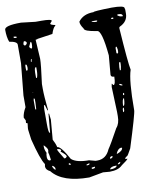

<svg xmlns="http://www.w3.org/2000/svg" viewBox="-97 -914 816 995"><g transform="rotate(-10 310.5 -417.0)"><path d="M82 -842.8 157.2 -834H188.5Q241.2 -834 241.2 -824.2L230.5 -811.5V-810.5Q230.5 -804.7 254.9 -799.8V-796.9Q242.2 -788.1 232.4 -756.8L152.3 -745.1Q152.3 -743.2 141.6 -742.2V-740.2L147.5 -640.6Q147.5 -612.3 133.8 -510.7V-485.4Q133.8 -448.2 141.6 -373L140.6 -371.1H138.7L129.9 -400.4H125L123 -379.9V-302.7Q123 -254.9 129.9 -254.9H131.8L140.6 -352.5L141.6 -353.5H143.6L147.5 -321.3L138.7 -216.8Q150.4 -195.3 155.3 -174.8Q174.8 -174.8 213.9 -102.5Q240.2 -79.1 305.7 -79.1L338.9 -70.3H348.6Q394.5 -70.3 415 -118.2Q429.7 -138.7 473.6 -218.8Q492.2 -239.3 492.2 -278.3V-300.8L487.3 -432.6L490.2 -449.2Q494.1 -449.2 496.1 -441.4H499Q508.8 -441.4 509.8 -483.4Q492.2 -483.4 492.2 -496.1L501 -596.7Q488.3 -731.4 462.9 -731.4Q396.5 -741.2 396.5 -756.8Q380.9 -778.3 380.9 -794.9Q407.2 -831.1 461.9 -831.1Q461.9 -835.9 557.6 -837.9Q624 -837.9 624 -824.2L626 -815.4V-794.9Q626 -752.9 583 -733.4L579.1 -728.5V-726.6Q591.8 -539.1 599.6 -503.9Q581.1 -450.2 581.1 -293.9Q581.1 -275.4 526.4 -102.5Q506.8 -66.4 503.9 -66.4Q496.1 -63.5 492.2 -56.6V-52.7H502.9V-51.8Q500 -45.9 468.8 -24.4Q447.3 -2 401.4 -2L366.2 -4.9L292 8.8Q151.4 8.8 97.7 -58.6Q75.2 -69.3 75.2 -86.9L77.1 -99.6Q56.6 -128.9 29.3 -237.3L22.5 -289.1V-297.9L25.4 -323.2L17.6 -326.2L18.6 -339.8L10.7 -355.5Q12.7 -378.9 29.3 -407.2V-468.8L45.9 -635.7V-733.4Q45.9 -750 4.9 -755.9Q-4.9 -781.2 -4.9 -820.3Q-4.9 -842.8 82 -842.8ZM579.1 -794.9Q589.8 -784.2 603.5 -784.2H608.4Q608.4 -797.9 589.8 -797.9H583ZM444.3 -786.1V-783.2L460 -779.3H469.7L473.6 -783.2L469.7 -786.1ZM544.9 -783.2 548.8 -779.3H555.7L558.6 -783.2L555.7 -786.1H548.8ZM31.2 -777.3V-774.4Q32.2 -769.5 41 -769.5H44.9L47.9 -772.5Q45.9 -777.3 38.1 -777.3ZM80.1 -745.1Q75.2 -736.3 75.2 -728.5L80.1 -722.7H84Q93.8 -728.5 93.8 -735.4Q90.8 -745.1 80.1 -745.1ZM113.3 -736.3 102.5 -712.9V-710.9Q107.4 -701.2 114.3 -701.2Q118.2 -707 118.2 -719.7V-731.4ZM97.7 -633.8V-632.8H100.6L104.5 -647.5H102.5Q97.7 -646.5 97.7 -633.8ZM543.9 -633.8 542 -626V-601.6L544.9 -598.6H546.9Q551.8 -599.6 551.8 -608.4V-619.1L548.8 -633.8ZM66.4 -624 65.4 -615.2V-601.6L66.4 -592.8H70.3Q75.2 -592.8 75.2 -610.4Q74.2 -624 70.3 -624ZM109.4 -574.2V-546.9H114.3Q120.1 -562.5 120.1 -585V-601.6H116.2Q110.4 -601.6 109.4 -574.2ZM546.9 -551.8 543.9 -526.4V-510.7H548.8Q553.7 -529.3 553.7 -542V-551.8ZM79.1 -476.6V-473.6H82ZM79.1 -444.3 77.1 -435.5V-386.7H82L84 -420.9V-441.4L80.1 -444.3ZM528.3 -441.4V-437.5Q528.3 -434.6 542 -430.7L543.9 -432.6V-434.6Q536.1 -441.4 530.3 -441.4ZM540 -391.6 538.1 -382.8V-380.9H543.9L544.9 -389.6V-391.6ZM528.3 -326.2H531.2Q538.1 -326.2 540 -364.3H538.1Q530.3 -362.3 528.3 -326.2ZM523.4 -302.7V-293.9H524.4Q530.3 -294.9 530.3 -307.6V-316.4H528.3Q523.4 -315.4 523.4 -302.7ZM86.9 -195.3V-188.5Q86.9 -172.9 95.7 -155.3Q92.8 -148.4 92.8 -136.7V-129.9Q94.7 -113.3 107.4 -113.3L111.3 -116.2V-118.2Q107.4 -149.4 104.5 -155.3L106.4 -166V-168Q106.4 -177.7 88.9 -195.3ZM152.3 -164.1V-162.1Q152.3 -157.2 179.7 -113.3V-111.3H188.5L195.3 -118.2V-120.1Q195.3 -127.9 168.9 -148.4V-150.4L172.9 -155.3Q168.9 -164.1 155.3 -164.1ZM453.1 -88.9 455.1 -86.9H456.1Q485.4 -97.7 485.4 -113.3L480.5 -114.3Q464.8 -114.3 453.1 -88.9ZM111.3 -80.1Q118.2 -64.5 125 -61.5H127V-66.4Q127 -76.2 114.3 -84ZM198.2 -79.1V-77.1L202.1 -73.2H209V-77.1L203.1 -82H202.1ZM414.1 -68.4H417Q425.8 -68.4 428.7 -75.2V-80.1H427.7Q414.1 -79.1 414.1 -68.4ZM289.1 -59.6V-54.7H291Q302.7 -54.7 304.7 -59.6V-63.5H302.7ZM449.2 -34.2V-32.2H451.2Q460 -32.2 462.9 -39.1V-43H461.9Q450.2 -38.1 449.2 -34.2ZM312.5 -39.1V-32.2H319.3Q328.1 -32.2 330.1 -38.1V-41H325.2ZM405.3 -15.6V-13.7H417Q441.4 -16.6 441.4 -27.3H434.6Q412.1 -27.3 405.3 -15.6Z"/></g></svg>

Font: Love Ya Like A Sister
Style: Regular
Weight: 400
Designer: Kimberly Geswein
Foundry: Kimberly Geswein
Version: Version 1.002 2007